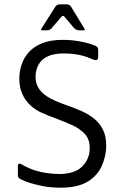

<svg xmlns="http://www.w3.org/2000/svg" viewBox="-20 -864 571 895"><path d="M264.3 10.8Q216 10.8 181.2 3.8Q146.5 -3.2 119.3 -11.2Q99.2 -17.3 75 -29.2Q63.5 -34.3 63.3 -47.2V-88.3Q63.3 -108.8 83.2 -96.8Q106.5 -82.3 140.8 -70.3Q194.7 -53 261.7 -52.8Q332.5 -55 365.4 -90.1Q398.3 -125.2 398.3 -173.7Q398.3 -215.3 374.8 -240.3Q351.3 -265.3 315.2 -281.3Q279 -297.3 238.8 -312.5Q207 -324 176.2 -337.6Q145.3 -351.2 121.3 -373.5Q97.3 -395.8 83.7 -426.8Q70 -457.7 70 -497.3Q70 -530.2 80.8 -563Q91.5 -595.8 115 -621.5Q138.5 -647.2 177 -662.7Q215.5 -678.2 272 -678.2Q312.2 -678.3 351.4 -671.2Q390.7 -664.2 422.2 -651.8Q437.7 -645.8 437.7 -631.7V-599.3Q437.5 -576.8 414.2 -586.5Q381.8 -601.3 349.9 -607.9Q318 -614.5 278.8 -614.8Q233.5 -615.2 204 -602Q174.5 -588.8 160.1 -563.4Q145.7 -538 145.7 -505.7Q145.7 -472 164 -447Q182.3 -422 215.8 -404.8Q249.2 -387.5 290.7 -373.3Q326 -361.3 359 -346.8Q392 -332.2 418.1 -311.4Q444.2 -290.7 459.7 -260Q475.2 -229.3 475.2 -184.5Q475.2 -139.2 455.4 -92.7Q435.7 -46.2 389.2 -17.7Q342.8 10.8 264.3 10.8ZM173.2 -730.7 238.5 -833.7Q245.5 -843.8 260.7 -843.8H290.3Q304.5 -843.8 311.3 -832.8L373.3 -730.8Q379 -722.5 368.3 -722.7H348.5Q334.3 -722.8 323.7 -735L281 -785.3Q274.3 -795 265.8 -785.3L222.2 -734Q212.5 -722.8 199.2 -722.7H178.2Q167.8 -722.7 173.2 -730.7Z"/></svg>

Font: Vivano Light
Style: Regular
Weight: 300
Designer: Joe Prince, Josias Burgherr
Version: Version 2.064;September 19, 2022;FontCreator 14.0.0.2877 64-